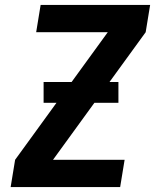

<svg xmlns="http://www.w3.org/2000/svg" viewBox="-20 -755 640 775"><path d="M23 0 41 -110 208 -340H156V-424H269L415 -625H126L144 -735H586L568 -625L422 -424H458V-340H361L194 -110H483L465 0Z"/></svg>

Font: Iosevka SS04 XBd Ex Obl
Style: Regular
Weight: 800
Width: 7
Italic angle: -9°
Monospace: yes
Designer: Belleve Invis
Foundry: Belleve Invis
Version: Version 19.0.0; ttfautohint (v1.8.4)